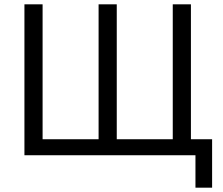

<svg xmlns="http://www.w3.org/2000/svg" viewBox="-20 -718 1033 888"><path d="M884 150V0H93V-698H177V-74H436V-698H520V-74H779V-698H863V-74H961V150Z"/></svg>

Font: IBM Plex Sans
Style: Regular
Weight: 400
Designer: Mike Abbink, Paul van der Laan, Pieter van Rosmalen
Foundry: Bold Monday
Version: Version 3.201